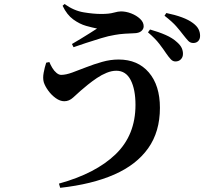

<svg xmlns="http://www.w3.org/2000/svg" viewBox="-20 -840 1040 938"><path d="M792.1 -578.8Q778.2 -599.8 758.2 -625.9Q738.2 -652 702.9 -682L713 -695.9Q754.9 -684.2 789.1 -669.2Q823.4 -654.2 846 -632.9Q862 -618.5 868.1 -604.6Q874.1 -590.7 873.8 -576.4Q873.8 -560.8 863.5 -550.2Q853.1 -539.6 836.8 -539.8Q824.3 -539.8 814.4 -550.4Q804.4 -561 792.1 -578.8ZM874.2 -670.9Q860.5 -689 841.6 -710.9Q822.7 -732.8 783.7 -763.2L792.6 -776.4Q835.2 -767.7 868.6 -755.4Q902 -743 922.7 -727.3Q942 -712.9 949.7 -697.7Q957.5 -682.5 957.5 -665Q957.5 -648.9 948.4 -639.4Q939.4 -629.9 923.8 -629.9Q909.2 -630.1 899.1 -641Q889 -651.9 874.2 -670.9ZM221.1 -536.9Q226.7 -523 235.6 -508.2Q244.4 -493.5 256.1 -483.8Q267.8 -474.2 278.8 -474.2Q301.6 -474.2 332.8 -485.6Q364 -497 401.5 -511.7Q438.9 -526.4 479.3 -537.8Q519.6 -549.2 559.6 -549.2Q653.1 -549.2 707.2 -486Q761.3 -422.8 761.3 -313.2Q761.3 -196.5 703.9 -115.7Q646.5 -34.9 538 12.8Q429.5 60.4 274.1 77.6L268 57Q446.9 7.7 544.4 -86Q641.9 -179.6 641.9 -327.6Q641.9 -403.3 618.5 -448.8Q595.1 -494.4 548.1 -494.4Q525.7 -494.4 501.3 -484.5Q476.8 -474.6 453.4 -458.8Q430 -443 409.4 -426.4Q388.7 -409.9 374 -396.8Q357.3 -381.9 337.5 -363.7Q317.7 -345.4 294.1 -345.4Q273.5 -345.4 252.3 -360.6Q231.1 -375.8 215.5 -397.6Q199.8 -419.3 193.8 -438.4Q188.3 -458.5 193.4 -485.1Q198.4 -511.7 205.7 -533.8ZM285.8 -811.8 295.2 -820.4Q341 -787.7 388.6 -779.8Q436.2 -771.8 474.6 -771.8Q512.9 -771.8 535.2 -778.1Q557.5 -784.3 570.9 -784.3Q595.7 -784.3 621.1 -774.4Q646.6 -764.5 664.3 -748Q681.9 -731.5 681.9 -711.7Q681.9 -697.9 670 -687.8Q658.2 -677.8 633.5 -677.5Q616.9 -677.2 589.8 -675.3Q562.8 -673.5 541 -669.4Q510.7 -664.6 473 -653.1Q435.3 -641.5 399.4 -629.8Q363.6 -618.2 339.3 -609.4L331.5 -625Q352 -637 375.1 -650.9Q398.1 -664.8 419.2 -678.2Q440.2 -691.6 454.2 -700.6Q432.2 -704.8 400.7 -713.6Q369.3 -722.4 338.1 -744.9Q307 -767.4 285.8 -811.8Z"/></svg>

Font: Early Summer Mincho VF
Style: Regular
Weight: 250
Designer: GuiWonder
Version: Version 1.002